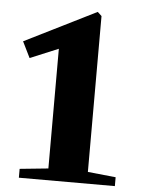

<svg xmlns="http://www.w3.org/2000/svg" viewBox="-52 -757 588 799"><g transform="rotate(5 242.0 -358.0)"><path d="M57 0V-37L176 -49V-549L58 -500L25 -567L324 -716L341 -700V-49L458 -37V0Z"/></g></svg>

Font: Wittgenstein Extrabold
Style: Regular
Weight: 800
Designer: Jörg Drees
Foundry: Jörg Drees
Version: Version 1.303; ttfautohint (v1.8.4.7-5d5b)